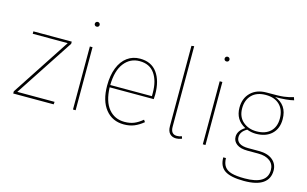

<svg xmlns="http://www.w3.org/2000/svg" viewBox="-107 -1033 2442 1527"><g transform="rotate(15 1113.5 -269.5)"><path d="M374 -501 59 -21H366L364 0H31V-18L346 -499H58V-519H374Z M554 -704Q554 -696 548.5 -690.5Q543 -685 534 -685Q525 -685 519.5 -690.5Q514 -696 514 -704Q514 -712 519.5 -718Q525 -724 534 -724Q543 -724 548.5 -718Q554 -712 554 -704ZM545 0H523V-519H545Z M1122 -246H759Q763 -130 812.5 -70.5Q862 -11 943 -11Q987 -11 1020.5 -24.5Q1054 -38 1090 -68L1102 -51Q1066 -21 1028.5 -5.5Q991 10 943 10Q848 10 792 -60Q736 -130 736 -255Q736 -339 760.5 -401Q785 -463 830 -496Q875 -529 935 -529Q1028 -529 1076 -463Q1124 -397 1124 -284Q1124 -268 1122 -246ZM1102 -292Q1102 -391 1060.5 -450Q1019 -509 937 -509Q859 -509 810 -446.5Q761 -384 759 -265H1102Z M1302 -72V-733L1324 -736V-73Q1324 -11 1375 -11Q1396 -11 1415 -19L1421 0Q1395 10 1374 10Q1341 10 1321.5 -10.5Q1302 -31 1302 -72Z M1623 -704Q1623 -696 1617.5 -690.5Q1612 -685 1603 -685Q1594 -685 1588.5 -690.5Q1583 -696 1583 -704Q1583 -712 1588.5 -718Q1594 -724 1603 -724Q1612 -724 1617.5 -718Q1623 -712 1623 -704ZM1614 0H1592V-519H1614Z M2203 -526Q2149 -512 2050 -512Q2100 -495 2127 -456Q2154 -417 2154 -356Q2154 -279 2106.5 -234.5Q2059 -190 1977 -190Q1940 -190 1903 -204Q1851 -175 1851 -129Q1851 -99 1875 -81.5Q1899 -64 1950 -64H2037Q2109 -64 2149.5 -31Q2190 2 2190 57Q2190 125 2138.5 161Q2087 197 1983 197Q1874 197 1825 165Q1776 133 1776 58H1798Q1799 102 1817.5 128Q1836 154 1875.5 165Q1915 176 1983 176Q2168 176 2168 58Q2168 11 2133 -16Q2098 -43 2036 -43H1948Q1890 -43 1859 -66Q1828 -89 1828 -126Q1828 -176 1885 -212Q1798 -257 1798 -358Q1798 -435 1846 -482Q1894 -529 1975 -529Q2077 -528 2117 -533Q2157 -538 2195 -550ZM1820 -358Q1820 -288 1865 -249Q1910 -210 1977 -210Q2049 -210 2090 -248.5Q2131 -287 2131 -356Q2131 -428 2089.5 -468.5Q2048 -509 1976 -509Q1901 -509 1860.5 -467.5Q1820 -426 1820 -358Z"/></g></svg>

Font: Fira Sans Thin
Style: Regular
Weight: 100
Designer: bBox Type GmbH & Carrois Corporate GbR & Edenspiekermann AG
Foundry: bBox Type GmbH & Carrois Corporate GbR & Edenspiekermann AG
Version: Version 4.301